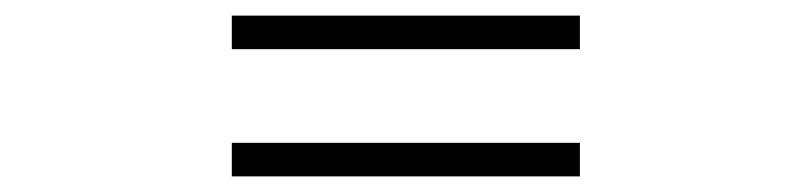

<svg xmlns="http://www.w3.org/2000/svg" viewBox="-20 -503 1040 246"><path d="M277 -483H723V-440H277ZM277 -320H723V-277H277Z"/></svg>

Font: Noto Sans SC Thin ExtraBold
Style: Regular
Weight: 800
Version: Version 2.004-H2;hotconv 1.0.118;makeotfexe 2.5.65603